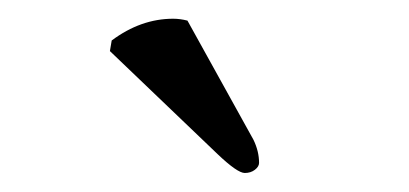

<svg xmlns="http://www.w3.org/2000/svg" viewBox="-20 -721 432 203"><path d="M178.2 -699.2 248 -573.2Q253.9 -561 253.9 -548.8Q253.9 -544.9 249.5 -541.5Q245.1 -538.1 238.8 -538.1Q231 -538.1 210 -558.1L96.2 -667L98.1 -678.2Q128.9 -701.2 163.1 -701.2Q170.4 -701.2 178.2 -699.2Z"/></svg>

Font: Linux Libertine O
Style: Regular
Weight: 400
Designer: Philipp H. Poll
Foundry: Philipp H. Poll
Version: Version 5.3.0